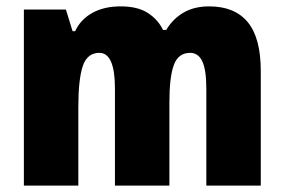

<svg xmlns="http://www.w3.org/2000/svg" viewBox="-20 -583 892 603"><path d="M637 -563Q717 -563 758 -513.5Q799 -464 799 -360V0H628V-305Q628 -363 615.5 -390Q603 -417 577 -417Q540 -417 526 -379Q512 -341 512 -262V0H341V-305Q341 -417 292 -417Q254 -417 240 -375.5Q226 -334 226 -246V0H55V-553H187L208 -485H216Q233 -522 270 -542.5Q307 -563 359 -563Q412 -563 444 -542.5Q476 -522 492 -489H502Q523 -524 556.5 -543.5Q590 -563 637 -563Z"/></svg>

Font: Noto Sans Ethiopic Condensed Black
Style: Regular
Weight: 900
Width: 3
Designer: Monotype Design Team
Foundry: Monotype Imaging Inc.
Version: Version 2.102; ttfautohint (v1.8.4.7-5d5b)